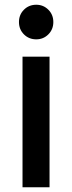

<svg xmlns="http://www.w3.org/2000/svg" viewBox="-20 -790 304 810"><path d="M60 -697Q60 -728 81 -749Q102 -770 133 -770Q163 -770 184 -749Q205 -728 205 -697Q205 -666 184 -645Q163 -624 133 -624Q102 -624 81 -645Q60 -666 60 -697ZM189 -551V0H75V-551Z"/></svg>

Font: Poppins-tnum Medium
Style: Regular
Weight: 500
Designer: Ninad Kale (Devanagari), Jonny Pinhorn (Latin)
Foundry: Indian Type Foundry
Version: Version 4.004